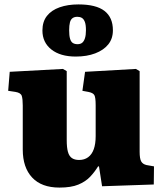

<svg xmlns="http://www.w3.org/2000/svg" viewBox="-20 -835 740 869"><path d="M249 14Q168 14 125.5 -31.5Q83 -77 83 -158V-358Q83 -387 78.5 -401Q74 -415 50 -419L17 -424L24 -510L265 -523L282 -513V-201Q282 -167 287.5 -147.5Q293 -128 305.5 -119.5Q318 -111 338 -111Q362 -111 379 -123.5Q396 -136 404.5 -160Q413 -184 413 -219V-359Q413 -394 407 -404.5Q401 -415 380 -419L353 -424L365 -510L595 -523L612 -513V-148Q612 -117 619 -104.5Q626 -92 643 -88L677 -82L676 0L442 8L428 -82H424Q408 -56 387.5 -34.5Q367 -13 334.5 0.5Q302 14 249 14ZM323 -579Q253 -579 212.5 -611Q172 -643 172 -697Q172 -737 192.5 -763Q213 -789 250 -802Q287 -815 335 -815Q415 -815 453 -785.5Q491 -756 491 -698Q491 -660 470 -634Q449 -608 411 -593.5Q373 -579 323 -579ZM331 -635Q344 -635 352 -641.5Q360 -648 364.5 -662Q369 -676 369 -698Q369 -723 364 -736Q359 -749 350.5 -754Q342 -759 330 -759Q317 -759 308.5 -753Q300 -747 296.5 -733.5Q293 -720 293 -698Q293 -674 297 -660Q301 -646 309.5 -640.5Q318 -635 331 -635Z"/></svg>

Font: Literata 18pt ExtraBold
Style: Regular
Weight: 800
Designer: Latin by Veronika Burian and Jose Scaglione. Greek by Irene Vlachou. Cyrillic by Vera Evstafieva.
Foundry: TypeTogether
Version: Version 3.103;gftools[0.9.29]